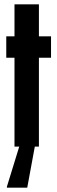

<svg xmlns="http://www.w3.org/2000/svg" viewBox="-20 -678 264 888"><path d="M160 -510H216V-411H160V0H141L106 190H12V185L69 0H47V-411H9V-510H47V-658H160Z"/></svg>

Font: Saira Ultra Condensed ExtraBold
Style: Regular
Weight: 800
Width: 1
Designer: Hector Gatti with collaboration of the Omnibus-Type team
Foundry: Omnibus-Type
Version: Version 1.001; ttfautohint (v1.8)